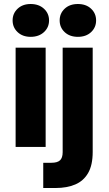

<svg xmlns="http://www.w3.org/2000/svg" viewBox="-20 -734 545 959"><path d="M58 0V-496H208V0ZM133 -550Q93 -550 68 -573.5Q43 -597 43 -632Q43 -667 68 -690.5Q93 -714 133 -714Q174 -714 199.5 -690.5Q225 -667 225 -632Q225 -597 199.5 -573.5Q174 -550 133 -550ZM196 205V79H237Q267 79 280 66.5Q293 54 293 26V-496H443V25Q443 91 420 130.5Q397 170 355.5 187.5Q314 205 259 205ZM369 -550Q328 -550 303 -573.5Q278 -597 278 -632Q278 -667 303 -690.5Q328 -714 369 -714Q410 -714 435 -690.5Q460 -667 460 -632Q460 -597 435 -573.5Q410 -550 369 -550Z"/></svg>

Font: DM Sans 36pt Black
Style: Regular
Weight: 900
Designer: Colophon Foundry, Jonny Pinhorn
Foundry: Colophon Foundry
Version: Version 4.004;gftools[0.9.30]